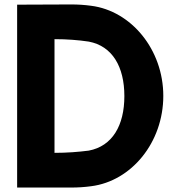

<svg xmlns="http://www.w3.org/2000/svg" viewBox="-20 -843 786 863"><path d="M57 0H300C331 0 361 -2 390 -6C571 -29 714 -203 714 -412C714 -620 570 -794 390 -817C361 -821 331 -823 301 -823L57 -822ZM225 -156V-667C281 -667 332 -663 379 -656C485 -636 539 -543 539 -411C539 -279 485 -186 379 -166C332 -160 281 -156 225 -156Z"/></svg>

Font: Rabbid Highway Sign IV
Style: Bd
Weight: 400
Foundry: Cannot Into Space Fonts
Version: Version 0.277